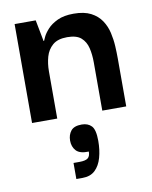

<svg xmlns="http://www.w3.org/2000/svg" viewBox="-78 -470 621 785"><g transform="rotate(-10 233.0 -77.0)"><path d="M36.7 0V-410.7H124.3L141.3 -322H143.3Q144.3 -324.7 150.8 -338.5Q157.3 -352.3 172.5 -369Q187.7 -385.7 214.2 -398.2Q240.7 -410.7 281.3 -410.7Q325 -410.7 352.7 -396.3Q380.3 -382 396 -358.5Q411.7 -335 418.2 -306.7Q424.7 -278.3 426.2 -250.3Q427.7 -222.3 427.7 -199.3V0H328.3V-200Q328.3 -233 321.8 -260.2Q315.3 -287.3 296.5 -304Q277.7 -320.7 238.7 -320.7Q199.3 -320.7 178.3 -302.5Q157.3 -284.3 149.3 -256.2Q141.3 -228 141.3 -196V0ZM175.3 257V190.3H199.7Q225.3 190.3 235.2 182.3Q245 174.3 245 155.3Q207.7 156.7 192.5 140.2Q177.3 123.7 177.3 98Q177.3 74.3 190.3 57.8Q203.3 41.3 235.3 41.3Q261 41.3 275.8 56.8Q290.7 72.3 290.7 119Q290.7 156.7 281.8 188.2Q273 219.7 253.5 238.3Q234 257 200.7 257Z"/></g></svg>

Font: Darker Grotesque Light
Style: Regular
Weight: 300
Designer: Gabriel Lam
Foundry: TypeRant
Version: Version 1.000;gftools[0.9.28]